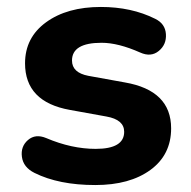

<svg xmlns="http://www.w3.org/2000/svg" viewBox="-20 -521 548 552"><path d="M254 11Q149 11 79 -24Q47 -40 43 -70Q39 -100 60.5 -118.5Q82 -137 113 -124Q186 -93 255 -93Q337 -93 337 -142Q337 -177 286 -186L181 -205Q52 -228 52 -339Q52 -413 112.5 -457Q173 -501 270 -501Q358 -501 426 -467Q455 -453 457 -423Q459 -393 436.5 -374.5Q414 -356 383 -370Q320 -398 272 -398Q187 -398 187 -347Q187 -312 234 -303L339 -284Q472 -261 472 -152Q472 -76 412.5 -32.5Q353 11 254 11Z"/></svg>

Font: Nunito ExtraBold
Style: Regular
Weight: 800
Designer: Vernon Adams
Foundry: Vernon Adams
Version: Version 3.602